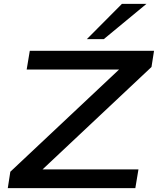

<svg xmlns="http://www.w3.org/2000/svg" viewBox="-20 -966 811 986"><path d="M20 0 33 -84 633 -648 630 -609H117L133 -705H771L758 -622L158 -58L161 -96H691L675 0ZM426 -765 606 -946H732L513 -765Z"/></svg>

Font: Nunito Sans 10pt Expanded SemiBold
Style: Italic
Weight: 600
Width: 7
Italic angle: -9°
Designer: Vernon Adams
Foundry: Vernon Adams
Version: Version 3.101;gftools[0.9.27]